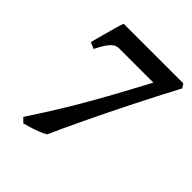

<svg xmlns="http://www.w3.org/2000/svg" viewBox="-172 -696 818 818"><g transform="rotate(45 237.0 -286.5)"><path d="M473.6 -569.8Q445.8 -517.1 418.2 -463.6Q390.6 -410.2 364.7 -358.4Q338.9 -306.6 314.9 -257.8Q291 -209 270.5 -165.8Q250 -122.6 233.4 -86.7Q216.8 -50.8 205.6 -24.9Q196.8 -19 183.6 -13.2Q170.4 -7.3 155.8 -2.2Q141.1 2.9 126.5 7.3Q111.8 11.7 100.1 14.6L80.6 -4.9Q113.3 -54.7 141.4 -99.1Q169.4 -143.6 194.1 -184.8Q218.8 -226.1 240.7 -264.9Q262.7 -303.7 283.9 -342Q305.2 -380.4 325.9 -419.4Q346.7 -458.5 369.1 -500H164.1Q157.2 -500 149.7 -498.3Q142.1 -496.6 132.8 -489Q123.5 -481.4 112.5 -465.6Q101.6 -449.7 87.9 -421.4L58.6 -433.6Q61.5 -444.8 67.4 -466.3Q73.2 -487.8 79.6 -511.2Q85.9 -534.7 92 -555.9Q98.1 -577.1 102.5 -587.9H461.4Z"/></g></svg>

Font: Gentium Basic
Style: Bold Italic
Weight: 700
Italic angle: -8°
Designer: J. Victor Gaultney and Annie Olsen
Foundry: SIL International
Version: Version 1.102; 2013; Maintenance release